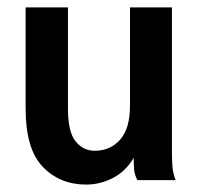

<svg xmlns="http://www.w3.org/2000/svg" viewBox="-20 -485 540 517"><path d="M212 12Q141 12 95 -36Q49 -84 49 -192V-465H163V-192Q163 -130 183.5 -104.5Q204 -79 235 -79Q277 -79 303.5 -109Q330 -139 330 -200V-465H443V-74Q443 -52 444.5 -34.5Q446 -17 453 0H350Q342 -15 341 -30Q340 -45 340 -60Q319 -24 284.5 -6Q250 12 212 12Z"/></svg>

Font: Ligconsolata
Style: Bold
Weight: 700
Monospace: yes
Designer: Raph Levien, Cyreal, Brenton Simpson
Foundry: Raph Levien, Cyreal, Google
Version: Version 3.001; ttfautohint (v1.8.2.53-6de2)